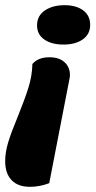

<svg xmlns="http://www.w3.org/2000/svg" viewBox="-39 -550 369 741"><path d="M309 -454Q309 -418 280.5 -398Q252 -378 206 -378Q160 -378 132 -397.5Q104 -417 104 -452Q104 -489 134 -509.5Q164 -530 210 -530Q255 -530 282 -510Q309 -490 309 -454ZM77 171Q30 171 5.5 145Q-19 119 -19 72Q-19 37 -7 -2Q5 -41 30 -101Q56 -165 70.5 -211Q85 -257 86 -303Q108 -329 152 -329Q189 -329 210 -310Q231 -291 231 -260Q231 -255 230.5 -252.5Q230 -250 229 -245L151 157Q114 171 77 171Z"/></svg>

Font: Sansita ExtraBold Italic
Style: Regular
Weight: 800
Italic angle: -11°
Designer: Pablo Cosgaya
Foundry: Omnibus-Type
Version: Version 1.006